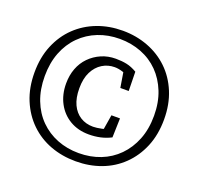

<svg xmlns="http://www.w3.org/2000/svg" viewBox="-123 -820 1001 969"><g transform="rotate(20 378.0 -335.5)"><path d="M378 15Q305 15 242 -8.5Q179 -32 131.5 -78Q84 -124 57 -189Q30 -254 30 -336Q30 -417 57 -482Q84 -547 131.5 -592.5Q179 -638 242 -662Q305 -686 378 -686Q450 -686 513.5 -662Q577 -638 624.5 -592.5Q672 -547 699 -482Q726 -417 726 -336Q726 -254 699 -189Q672 -124 624.5 -78Q577 -32 514 -8.5Q451 15 378 15ZM378 -29Q441 -29 494.5 -50Q548 -71 587.5 -111Q627 -151 649.5 -207.5Q672 -264 672 -336Q672 -407 649.5 -463.5Q627 -520 587.5 -560Q548 -600 494 -621Q440 -642 378 -642Q316 -642 262.5 -621Q209 -600 169 -560Q129 -520 107 -463.5Q85 -407 85 -336Q85 -265 107 -208Q129 -151 169 -111Q209 -71 262.5 -50Q316 -29 378 -29ZM394 -135Q336 -135 292 -161Q248 -187 223.5 -233Q199 -279 199 -338Q199 -382 213 -419Q227 -456 253.5 -483Q280 -510 315.5 -525.5Q351 -541 393 -541Q425 -541 451.5 -535.5Q478 -530 507 -513L509 -410H464L447 -514L495 -466Q470 -484 446 -491.5Q422 -499 402 -499Q366 -499 336 -480.5Q306 -462 288 -426.5Q270 -391 270 -338Q270 -286 286.5 -251Q303 -216 332.5 -197.5Q362 -179 401 -179Q419 -179 448 -185Q477 -191 500 -209L452 -161L469 -265H515L512 -162Q485 -148 455.5 -141.5Q426 -135 394 -135Z"/></g></svg>

Font: Source Serif 4
Style: Regular
Weight: 400
Designer: Frank Grießhammer
Foundry: Adobe Systems Incorporated
Version: Version 4.004;hotconv 1.0.116;makeotfexe 2.5.65601